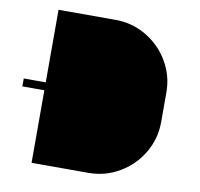

<svg xmlns="http://www.w3.org/2000/svg" viewBox="-78 -778 896 860"><g transform="rotate(10 370.0 -348.0)"><path d="M660 -415V-281Q660 -205 622 -140.5Q584 -76 519.5 -38Q455 0 379 0H120V-330H20V-366H120V-696H379Q455 -696 519.5 -658Q584 -620 622 -555.5Q660 -491 660 -415Z"/></g></svg>

Font: Major Mono Display
Style: Regular
Weight: 400
Designer: Emre Parlak
Foundry: Emre Parlak
Version: Version 2.000; ttfautohint (v1.8) -l 8 -r 50 -G 200 -x 14 -D